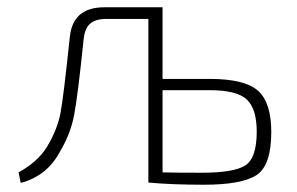

<svg xmlns="http://www.w3.org/2000/svg" viewBox="-20 -502 818 528"><path d="M427 -285H557Q653 -285 689.5 -252.5Q726 -220 726 -139Q726 -47 685.5 -20.5Q645 6 541 6Q452 6 388 0V-450H273Q243 -450 228 -437Q213 -424 210 -394Q194 -239 184 -186.5Q174 -134 146 -87Q110 -18 37 1L31 -28Q84 -57 109 -98Q138 -146 146.5 -192Q155 -238 172 -400Q180 -482 267 -482H427ZM427 -254V-28Q457 -27 535 -27Q623 -27 654.5 -47Q686 -67 686 -140Q686 -203 658.5 -228.5Q631 -254 557 -254Z"/></svg>

Font: Exo 2.0 Extra Light
Style: Regular
Weight: 250
Designer: Natanael Gama
Version: Version 1.001;PS 001.001;hotconv 1.0.70;makeotf.lib2.5.58329